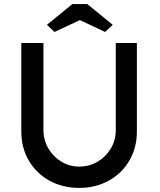

<svg xmlns="http://www.w3.org/2000/svg" viewBox="-20 -911 780 937"><path d="M84 -269V-701H192V-278Q192 -227 216 -186.5Q240 -146 279.5 -122Q319 -98 366 -98Q416 -98 456.5 -122Q497 -146 521 -186.5Q545 -227 545 -278V-701H648V-269Q648 -190 611.5 -127.5Q575 -65 511 -29.5Q447 6 366 6Q285 6 221 -29.5Q157 -65 120.5 -127.5Q84 -190 84 -269ZM333 -891H406L530 -790L493 -755L370 -813L246 -755L209 -790Z"/></svg>

Font: Our Lexend
Style: Regular
Weight: 400
Designer: Bonnie Shaver-Troup, Thomas Jockin
Foundry: Lexend
Version: Version 1.007